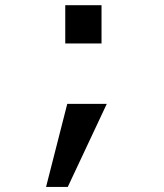

<svg xmlns="http://www.w3.org/2000/svg" viewBox="-20 -550 640 747"><path d="M233.9 -380.9V-529.8H375V-380.9ZM159.2 177.2 241.7 -146H395.5L243.7 177.2Z"/></svg>

Font: Liberation Mono
Style: Bold
Weight: 700
Monospace: yes
Designer: Steve Matteson
Foundry: Ascender Corporation
Version: Version 2.1.5